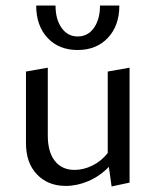

<svg xmlns="http://www.w3.org/2000/svg" viewBox="-20 -668 564 695"><path d="M111 -648H181Q181 -598 203 -567Q225 -536 261 -536Q298 -536 320 -567Q342 -598 342 -648H412Q412 -575 370.5 -531Q329 -487 261 -487Q193 -487 152 -531Q111 -575 111 -648ZM449 -423V-7L384 7L374 -64Q341 -30 300 -12.5Q259 5 218 5Q154 5 114 -36.5Q74 -78 74 -150V-409L153 -423V-177Q153 -118 178.5 -85.5Q204 -53 250 -53Q282 -53 314 -68.5Q346 -84 370 -114V-409Z"/></svg>

Font: Ysabeau Infant Medium
Style: Regular
Weight: 500
Designer: Christian Thalmann (Catharsis Fonts)
Version: Version 0.003